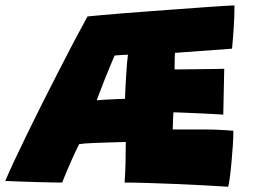

<svg xmlns="http://www.w3.org/2000/svg" viewBox="-36 -669 938 712"><path d="M810 23.5Q770.5 21 719.2 18.2Q668 15.5 613.5 13.2Q559 11 510 9.5Q461 8 426 8Q428.5 -25.5 429.5 -63.5Q430.5 -101.5 430.5 -142.5Q415 -142 394.8 -141.5Q374.5 -141 353 -140.2Q331.5 -139.5 311.8 -138.8Q292 -138 277.8 -136.8Q263.5 -135.5 257.5 -134.5Q244.5 -108.5 232.5 -82Q220.5 -55.5 210.8 -32.2Q201 -9 194.5 8Q181 8 153.8 7.5Q126.5 7 94.2 6Q62 5 32.2 4Q2.5 3 -16.5 2Q-3 -30 18.2 -75.2Q39.5 -120.5 65.8 -174.5Q92 -228.5 121.2 -286.5Q150.5 -344.5 180 -402.2Q209.5 -460 237.2 -512.8Q265 -565.5 288.5 -608Q304 -609.5 339.2 -612.8Q374.5 -616 422 -619.8Q469.5 -623.5 522.5 -627.5Q575.5 -631.5 627.2 -635.2Q679 -639 723 -642.2Q767 -645.5 796.5 -647.2Q826 -649 833.5 -649Q833.5 -610 831 -570.8Q828.5 -531.5 824.5 -488.5L613 -473Q612.5 -470 612.2 -461.5Q612 -453 611.8 -442.8Q611.5 -432.5 611.5 -423.8Q611.5 -415 611.5 -411.5Q623.5 -411.5 641.5 -411.8Q659.5 -412 680.8 -412.2Q702 -412.5 723.5 -412.8Q745 -413 763.8 -413.2Q782.5 -413.5 795.5 -414L792 -244Q785.5 -244.5 766.5 -245.5Q747.5 -246.5 722.5 -247.8Q697.5 -249 673 -250Q648.5 -251 630.5 -251.8Q612.5 -252.5 607 -252.5Q606.5 -242.5 605.5 -220Q604.5 -197.5 604.5 -189Q634.5 -189 664.2 -189Q694 -189 724 -189Q744.5 -189 764 -188.2Q783.5 -187.5 800.5 -186.2Q817.5 -185 829.5 -184Q829.5 -159 827.2 -126.5Q825 -94 822 -62.2Q819 -30.5 815.8 -7Q812.5 16.5 810 23.5ZM322.5 -297Q329.5 -298 351 -299.2Q372.5 -300.5 395.2 -301.5Q418 -302.5 427.5 -302.5Q427.5 -311.5 428.8 -336Q430 -360.5 431.8 -389Q433.5 -417.5 435.5 -439.5Q437.5 -461.5 438.5 -466Q432.5 -466 422.2 -465.5Q412 -465 402.8 -464.2Q393.5 -463.5 389 -463Q382.5 -448 372.5 -424Q362.5 -400 352.2 -374.2Q342 -348.5 334 -327.2Q326 -306 322.5 -297Z"/></svg>

Font: Grandstander Thin Black
Style: Regular
Weight: 900
Version: Version 1.200